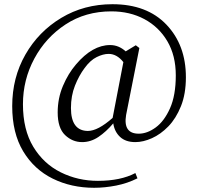

<svg xmlns="http://www.w3.org/2000/svg" viewBox="-20 -724 941 912"><path d="M515 -164 566 -429Q535 -468 496 -468Q470 -468 439.5 -453Q409 -438 382 -401Q355 -365 336 -317Q317 -269 317 -211Q317 -103 397 -102Q445 -102 515 -164ZM642 -496 579 -178Q564 -89 639 -89Q679 -89 719.5 -118.5Q760 -148 787.5 -209.5Q815 -271 815 -366Q815 -460 775 -528Q735 -596 666 -633Q597 -670 509 -670Q386 -670 291.5 -608Q197 -546 143 -445.5Q89 -345 89 -229Q89 -108 138 -27Q187 54 268.5 94.5Q350 135 445 135Q553 135 623 98L633 123Q585 147 531.5 157.5Q478 168 427 168Q319 168 230.5 124.5Q142 81 90 -5.5Q38 -92 38 -220Q38 -355 100.5 -464.5Q163 -574 271 -639Q379 -704 514 -704Q678 -704 770.5 -607Q863 -510 863 -357Q863 -278 839.5 -219.5Q816 -161 779.5 -123.5Q743 -86 701.5 -67.5Q660 -49 623 -49Q577 -49 550.5 -73.5Q524 -98 518 -138Q484 -98 447.5 -73.5Q411 -49 370 -49Q324 -49 289 -82.5Q254 -116 254 -190Q254 -257 279 -316Q304 -375 341 -418Q419 -510 503 -510Q544 -510 577 -480L625 -509Z"/></svg>

Font: Han-Nom Khai
Style: Regular
Weight: 400
Version: Version 1.200;June 22, 2023;FontCreator 14.0.0.2814 64-bit